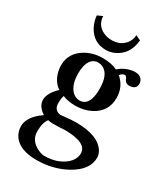

<svg xmlns="http://www.w3.org/2000/svg" viewBox="-215 -744 938 1077"><g transform="rotate(30 254.0 -205.5)"><path d="M125 -648.9Q127 -591.8 178.7 -566.9Q203.6 -555.2 232.9 -555.2Q288.6 -555.2 320.3 -594.7Q338.4 -618.7 339.8 -648.9L372.1 -633.8Q363.3 -539.1 287.6 -503.9Q259.8 -491.2 232.9 -491.2Q152.3 -491.2 113.3 -562Q95.7 -594.7 91.8 -633.8ZM312 -284.2Q312 -378.4 261.2 -402.8Q248 -409.2 232.9 -409.2Q183.1 -409.2 168.5 -346.2Q164.1 -325.7 164.1 -300.8Q164.1 -227.1 199.7 -191.4Q219.7 -172.4 246.1 -171.9Q300.3 -171.9 310.1 -249.5Q312 -266.1 312 -284.2ZM183.1 15.1Q159.7 14.6 149.9 11.2Q127.9 38.6 127.9 96.2Q127.9 156.7 190.9 185.5Q213.9 196.3 231 195.8Q309.6 195.8 362.8 154.3Q401.4 122.6 401.9 81.1Q400.9 12.2 255.9 12.2Q249 12.2 225.1 14.2Q209.5 15.1 183.1 15.1ZM446.8 -382.8Q418.9 -383.8 410.2 -412.1Q402.8 -423.3 395 -423.8Q380.4 -422.9 366.2 -405.8Q419.9 -360.4 419.9 -287.1Q419.9 -199.7 339.8 -157.7Q295.4 -135.3 241.2 -134.8Q189 -135.3 157.7 -149.9Q151.4 -133.8 150.9 -101.1Q150.9 -57.6 187 -49.8Q191.9 -48.8 195.8 -48.8Q198.7 -48.8 215.3 -50.8Q264.2 -56.2 290 -56.2Q437.5 -56.2 481.4 16.6Q492.7 36.6 493.2 55.2Q493.2 136.7 394.5 190.9Q308.6 237.8 203.1 237.8Q99.6 237.8 56.2 183.1Q34.7 154.3 34.2 116.2Q34.2 55.7 110.8 1.5Q113.3 0 115.2 -1Q67.9 -30.8 66.9 -74.2Q67.9 -118.7 119.1 -166.5Q71.3 -199.2 60.1 -266.1Q58.1 -279.8 58.1 -292Q58.1 -372.6 133.8 -416.5Q182.6 -443.8 242.2 -443.8Q301.8 -443.4 335.9 -424.8Q375 -460 426.8 -466.3Q432.6 -466.8 437 -466.8Q478 -466.8 488.8 -435.1Q490.7 -428.7 491.2 -422.9Q491.2 -388.2 456.1 -383.8Q451.2 -382.8 446.8 -382.8Z"/></g></svg>

Font: Linux Libertine O
Style: Semibold
Weight: 700
Designer: Philipp H. Poll
Foundry: Philipp H. Poll
Version: Version 5.0.0